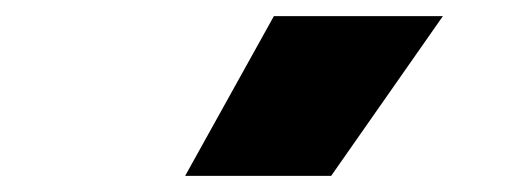

<svg xmlns="http://www.w3.org/2000/svg" viewBox="-20 -828 640 238"><path d="M209.5 -610 319.5 -808H529L390.5 -610Z"/></svg>

Font: Encode Sans Semi Condensed Black
Style: Regular
Weight: 900
Width: 4
Designer: Multiple Designers
Foundry: Impallari Type
Version: Version 2.000